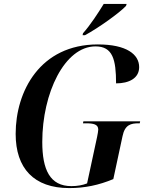

<svg xmlns="http://www.w3.org/2000/svg" viewBox="-20 -951 754 981"><path d="M404 -781 402 -771H414C483 -808 593 -887 624 -921L627 -931H510C482 -885 440 -821 404 -781ZM334 10C413 10 485 -5 559 -36L606 -255C618 -314 649 -321 688 -321H694L696 -331H406L404 -321H419C457 -321 482 -316 482 -289C482 -281 479 -267 476 -251L425 -14C403 -5 375 0 345 0C235 0 196 -84 196 -226C196 -475 310 -714 468 -714C556 -714 573 -647 573 -525C639 -525 691 -551 691 -608C691 -673 627 -724 480 -724C185 -724 60 -485 60 -267C60 -91 153 10 334 10Z"/></svg>

Font: Noto Serif Display SemiCondensed SemiBold
Style: Italic
Weight: 600
Width: 4
Italic angle: -12°
Designer: Monotype Design Team
Foundry: Monotype Imaging Inc.
Version: Version 2.009